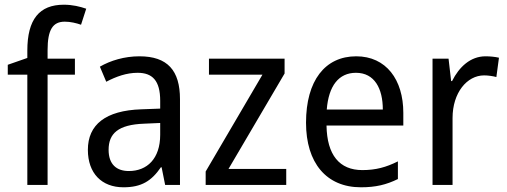

<svg xmlns="http://www.w3.org/2000/svg" viewBox="-20 -785 2151 815"><path d="M298 -468V-536H182V-572C182 -659 204 -693 255 -693C279 -693 304 -687 324 -680L346 -748C320 -757 288 -765 251 -765C147 -765 96 -703 96 -570V-539L13 -510V-468H96V0H182V-468Z M572 -546C508 -546 449 -528 404 -502L431 -438C473 -460 517 -476 564 -476C627 -476 660 -443 660 -357V-324L580 -321C428 -316 353 -256 353 -149C353 -49 412 10 504 10C581 10 623 -17 663 -75H666L681 0H744V-364C744 -486 691 -546 572 -546ZM592 -260 660 -263V-213C660 -111 604 -59 527 -59C475 -59 441 -87 441 -149C441 -218 481 -256 592 -260Z M1195 0V-68H950L1188 -473V-536H867V-468H1094L853 -57V0Z M1492 -546C1360 -546 1279 -443 1279 -264C1279 -94 1365 10 1512 10C1575 10 1620 -1 1669 -25V-100C1619 -75 1575 -63 1518 -63C1421 -63 1368 -127 1366 -252H1692V-306C1692 -447 1619 -546 1492 -546ZM1491 -476C1570 -476 1605 -409 1605 -320H1367C1375 -421 1418 -476 1491 -476Z M2041 -546C1977 -546 1929 -501 1899 -441H1895L1884 -536H1816V0H1901V-284C1901 -391 1962 -465 2035 -465C2052 -465 2072 -462 2087 -458L2098 -540C2081 -544 2060 -546 2041 -546Z"/></svg>

Font: Noto Sans Ethiopic SemiCondensed
Style: Regular
Weight: 400
Width: 4
Designer: Monotype Design Team
Foundry: Monotype Imaging Inc.
Version: Version 2.102